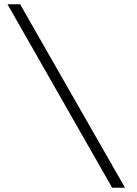

<svg xmlns="http://www.w3.org/2000/svg" viewBox="-20 -706 640 897"><path d="M74 -686 564 171H504L15 -686Z"/></svg>

Font: Chivo Thin
Style: Regular
Weight: 100
Designer: Hector Gatti
Foundry: Omnibus-Type
Version: Version 1.007